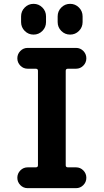

<svg xmlns="http://www.w3.org/2000/svg" viewBox="-20 -980 540 1000"><path d="M376 -108.4Q398.4 -108.4 414.1 -92.3Q429.7 -76.2 429.7 -54.2Q429.7 -32.2 414.1 -16.1Q398.4 0 376 0H124Q101.6 0 85.9 -16.1Q70.3 -32.2 70.3 -54.2Q70.3 -76.2 85.9 -92.3Q101.6 -108.4 124 -108.4H166Q177.7 -108.4 177.7 -119.1V-611.3Q177.7 -622.1 166 -622.1H124Q101.6 -622.1 85.9 -638.2Q70.3 -654.3 70.3 -676.3Q70.3 -698.2 85.9 -714.4Q101.6 -730.5 124 -730.5H376Q398.4 -730.5 414.1 -714.4Q429.7 -698.2 429.7 -676.3Q429.7 -654.3 414.1 -638.2Q398.4 -622.1 376 -622.1H334Q322.3 -622.1 322.3 -611.3V-119.1Q322.3 -108.4 334 -108.4ZM410.2 -894.5V-865.2Q410.2 -837.9 391.1 -818.8Q372.1 -799.8 345.2 -799.8Q318.4 -799.8 299.3 -818.8Q280.3 -837.9 280.3 -865.2V-894.5Q280.3 -921.9 299.3 -940.9Q318.4 -960 345.2 -960Q372.1 -960 391.1 -940.9Q410.2 -921.9 410.2 -894.5ZM89.8 -894.5Q89.8 -921.9 108.9 -940.9Q127.9 -960 154.8 -960Q181.6 -960 200.7 -940.9Q219.7 -921.9 219.7 -894.5V-865.2Q219.7 -837.9 200.7 -818.8Q181.6 -799.8 154.8 -799.8Q127.9 -799.8 108.9 -818.8Q89.8 -837.9 89.8 -865.2Z"/></svg>

Font: Rounded-X Mgen+ 1mn bold
Style: Bold
Weight: 700
Designer: [Source Han Sans]
Ryoko NISHIZUKA  (kana & ideographs); Paul D. Hunt (Latin, Greek & Cyrillic); Wenlong ZHANG  (bopomofo
Version: Version 1.059.20150602